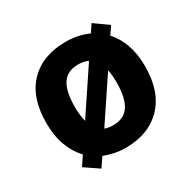

<svg xmlns="http://www.w3.org/2000/svg" viewBox="-138 -712 895 891"><g transform="rotate(-30 309.5 -267.0)"><path d="M574 -274Q574 -138 502.5 -64Q431 10 308 10Q277 10 248.5 4Q220 -2 194 -12L161 37L86 -14L119 -63Q84 -100 64.5 -152.5Q45 -205 45 -274Q45 -410 116 -483Q187 -556 311 -556Q376 -556 432 -531L459 -571L533 -518L505 -477Q538 -441 556 -390Q574 -339 574 -274ZM197 -274Q197 -226 206 -193L361 -425Q339 -436 309 -436Q250 -436 223.5 -395.5Q197 -355 197 -274ZM422 -274Q422 -313 416 -343L265 -117Q283 -110 310 -110Q369 -110 395.5 -151.5Q422 -193 422 -274Z"/></g></svg>

Font: Noto Sans Medefaidrin
Style: Bold
Weight: 700
Designer: Dalton Maag Ltd
Foundry: Dalton Maag Ltd
Version: Version 1.002; ttfautohint (v1.8.4.7-5d5b)